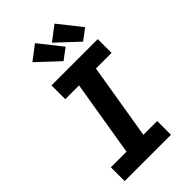

<svg xmlns="http://www.w3.org/2000/svg" viewBox="-291 -1086 1182 1182"><g transform="rotate(-45 300.0 -495.5)"><path d="M54 0V-120H190L272 -615H152V-735H555V-615H419L337 -120H457V0ZM480 -788 340 -919 434 -991 552 -842ZM310 -788 170 -919 264 -991 382 -842Z"/></g></svg>

Font: Iosevka Curly Heavy Extended
Style: Italic
Weight: 900
Width: 7
Italic angle: -9°
Monospace: yes
Designer: Belleve Invis
Foundry: Belleve Invis
Version: Version 11.1.0; ttfautohint (v1.8.3)